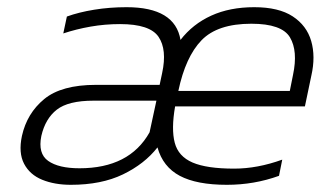

<svg xmlns="http://www.w3.org/2000/svg" viewBox="-20 -504 919 534"><path d="M177 10Q132 10 97.5 -4Q63 -18 47 -48.5Q31 -79 41 -126Q55 -189 103 -228.5Q151 -268 247 -268H424L431 -301Q445 -366 421 -401.5Q397 -437 314 -437Q272 -437 232 -430Q192 -423 156 -411L166 -458Q199 -470 242 -477Q285 -484 332 -484Q467 -484 482 -393Q516 -437 567.5 -460.5Q619 -484 687 -484Q755 -484 794 -458.5Q833 -433 845.5 -390Q858 -347 846 -294L828 -208H467Q456 -145 466 -107Q476 -69 515.5 -52Q555 -35 631 -35Q696 -35 765 -60L756 -15Q687 10 611 10Q527 10 480 -15Q433 -40 418 -94Q382 -48 322 -19Q262 10 177 10ZM476 -251H786L795 -296Q809 -362 786.5 -400Q764 -438 679 -438Q585 -438 540.5 -392Q496 -346 476 -251ZM201 -36Q340 -36 396 -136L415 -224H240Q170 -224 138 -199Q106 -174 95 -126Q85 -77 114 -56.5Q143 -36 201 -36Z"/></svg>

Font: Kanit ExtraLight
Style: Italic
Weight: 275
Italic angle: -12°
Designer: Katatrad Team
Foundry: CadsonDemak
Version: Version 2.000; ttfautohint (v1.8.3)